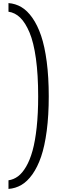

<svg xmlns="http://www.w3.org/2000/svg" viewBox="-20 -940 416 1250"><path d="M35.2 290V233.9Q68.8 229 97.2 208Q125.5 187 150.1 144.8Q174.8 102.5 191.9 41Q209 -20.5 218.8 -110.6Q228.5 -200.7 228.5 -312.5Q228.5 -453.1 213.9 -558.6Q199.2 -664.1 172.4 -728Q145.5 -792 111.6 -825Q77.6 -857.9 35.2 -863.8V-919.9Q80.6 -916.5 119.1 -893.8Q157.7 -871.1 190.9 -823.7Q224.1 -776.4 247.6 -707.5Q271 -638.7 284.2 -538.1Q297.4 -437.5 297.4 -312.5Q297.4 -188 284.2 -88.1Q271 11.7 247.6 80.1Q224.1 148.4 190.9 195.1Q157.7 241.7 119.1 264.2Q80.6 286.6 35.2 290Z"/></svg>

Font: Now
Style: Regular
Weight: 400
Designer: Alfredo Marco Pradil
Foundry: Alfredo Marco Pradil
Version: Version 1.002;PS 001.002;hotconv 1.0.88;makeotf.lib2.5.64775